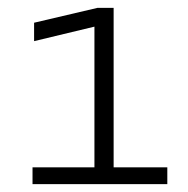

<svg xmlns="http://www.w3.org/2000/svg" viewBox="-20 -879 479 490"><path d="M270 -859V-452H407V-409H63V-452H221V-811L67 -774V-821L229 -859Z"/></svg>

Font: Bounded
Style: Regular
Weight: 200
Designer: Vlad Churkin
Version: Version 1.0